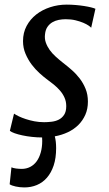

<svg xmlns="http://www.w3.org/2000/svg" viewBox="-20 -588 472 835"><path d="M41 -93.8Q48.8 -88.4 62 -82Q75.2 -75.7 92.3 -70.1Q109.4 -64.5 129.6 -60.5Q149.9 -56.6 171.9 -56.6Q187 -56.6 204.1 -58.6Q221.2 -60.5 235.4 -67.6Q249.5 -74.7 258.8 -88.6Q268.1 -102.5 268.1 -126.5Q268.1 -146.5 260.7 -163.1Q253.4 -179.7 241.2 -193.8Q229 -208 213.6 -220.5Q198.2 -232.9 182.1 -244.6Q168.9 -254.4 151.4 -270.3Q133.8 -286.1 117.9 -307.1Q102.1 -328.1 91.1 -353.8Q80.1 -379.4 80.1 -409.2Q80.1 -445.8 95.7 -475.1Q111.3 -504.4 137.5 -524.9Q163.6 -545.4 198 -556.6Q232.4 -567.9 270 -567.9Q289.6 -567.9 309.3 -566.2Q329.1 -564.5 346.2 -561.8Q363.3 -559.1 376.2 -555.9Q389.2 -552.7 395 -549.8L376.5 -467.3Q374 -470.7 365.2 -476.8Q356.4 -482.9 342 -489Q327.6 -495.1 308.3 -499.8Q289.1 -504.4 266.1 -504.4Q250.5 -504.4 235.4 -501.5Q220.2 -498.5 207.8 -491.2Q195.3 -483.9 186.5 -471.2Q177.7 -458.5 175.8 -439Q173.3 -419.9 179.2 -403.1Q185.1 -386.2 196 -370.8Q207 -355.5 222.2 -341.8Q237.3 -328.1 253.4 -315.4Q272.5 -300.8 291.7 -283.9Q311 -267.1 326.7 -246.6Q342.3 -226.1 352.3 -201.4Q362.3 -176.8 362.3 -146Q362.3 -114.3 351.1 -88.9Q339.8 -63.5 320.6 -44.4Q301.3 -25.4 274.9 -12.9Q248.5 -0.5 218.3 4.9Q224.1 26.4 224.1 56.2Q224.1 99.6 213.4 131.6Q202.6 163.6 184.1 184.8Q165.5 206.1 140.4 216.6Q115.2 227.1 85.9 227.1Q66.4 227.1 48.3 223.1Q30.3 219.2 22 213.4L29.8 139.6Q32.7 141.1 38.1 142.6Q43.5 144 49.6 144.8Q55.7 145.5 62 146Q68.4 146.5 74.2 146.5Q94.7 146.5 111.3 137.9Q127.9 129.4 139.4 113.5Q150.9 97.7 157.2 75.2Q163.6 52.7 163.6 24.9Q163.6 20.5 163.3 16.8Q163.1 13.2 163.1 9.8Q141.1 9.8 118.9 7.3Q96.7 4.9 77.4 0.7Q58.1 -3.4 43.7 -8.5Q29.3 -13.7 22.9 -19Z"/></svg>

Font: Merriweather
Style: Italic
Weight: 400
Italic angle: -7°
Designer: Eben Sorkin ( eben@eyebytes.com )
Foundry: Eben Sorkin ( eben@eyebytes.com )
Version: Version 1.005; ttfautohint (v0.97) -l 13 -r 13 -G 200 -x 24 